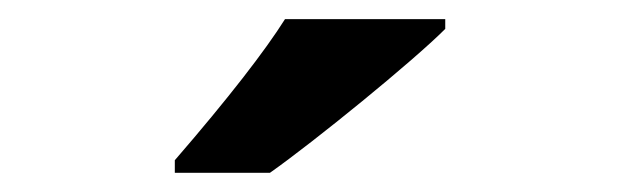

<svg xmlns="http://www.w3.org/2000/svg" viewBox="-20 -786 647 200"><path d="M261.2 -606C307.6 -638.7 410.2 -722.2 443.8 -755.9V-766.1H276.9C256.3 -733.4 218.3 -684.1 162.1 -619.1V-606Z"/></svg>

Font: Open Sans bold
Style: Bold
Weight: 700
Foundry: Ascender Corporation
Version: Version 1.100;PS 001.100;hotconv 1.0.88;makeotf.lib2.5.64775